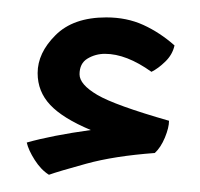

<svg xmlns="http://www.w3.org/2000/svg" viewBox="-20 -555 233 224"><path d="M37.1 -351.1Q27.8 -356.9 20.5 -368.4Q13.2 -379.9 11.2 -388.7Q40.5 -397 85.9 -403.3Q53.2 -417 38.6 -432.6Q23.9 -448.2 23.9 -469.7Q23.9 -493.2 44.7 -513.9Q65.4 -534.7 104 -534.7Q127.9 -534.7 147.2 -525.9Q166.5 -517.1 183.6 -502Q181.2 -491.2 172.9 -483.2Q164.6 -475.1 156.7 -471.2Q127.4 -492.2 102.5 -492.2Q91.3 -492.2 82 -486.6Q72.8 -481 72.8 -468.3Q72.8 -456.5 93.5 -444.3Q114.3 -432.1 177.2 -414.1Q177.2 -406.2 172.4 -394.5Q167.5 -382.8 160.6 -376.5Q113.3 -373 80.6 -364Q47.9 -355 37.1 -351.1Z"/></svg>

Font: Harmattan Medium
Style: Regular
Weight: 500
Designer: George W. Nuss III and SIL International
Foundry: SIL International
Version: Version 4.000